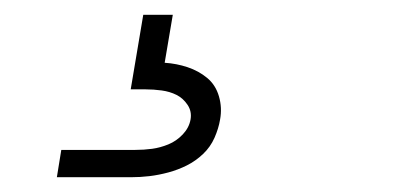

<svg xmlns="http://www.w3.org/2000/svg" viewBox="-20 -20 540 260"><path d="M57 220 63 183H163Q175 183 186 181.5Q197 180 208 175.5Q219 171 227.5 162Q236 153 238 142Q240 131 234 122Q228 113 219 108.5Q210 104 199 102.5Q188 101 177 101H157L174 0H214L203 65Q219 66 234 71Q249 76 260.5 85.5Q272 95 276.5 110.5Q281 126 278 142Q276 154 270.5 166.5Q265 179 255 188.5Q245 198 233 204Q221 210 208 213.5Q195 217 182.5 218.5Q170 220 157 220Z"/></svg>

Font: Iosevka Slab Extralight
Style: Italic
Weight: 200
Italic angle: -9°
Monospace: yes
Designer: Belleve Invis
Foundry: Belleve Invis
Version: Version 11.1.1; ttfautohint (v1.8.3)